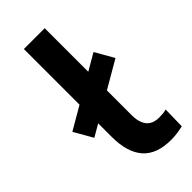

<svg xmlns="http://www.w3.org/2000/svg" viewBox="-267 -755 815 815"><g transform="rotate(-45 140.5 -347.5)"><path d="M235 10Q148 10 106.5 -37.5Q65 -85 65 -177V-705H190V-183Q190 -154 198.5 -133.5Q207 -113 224 -103Q241 -93 266 -93Q277 -93 288 -94Q299 -95 309 -98L307 1Q289 5 271.5 7.5Q254 10 235 10ZM10 -227 -38 -311 265 -487 313 -403Z"/></g></svg>

Font: NunitoSans3
Style: Bold
Weight: 700
Designer: Vernon Adams
Foundry: Vernon Adams
Version: Version 3.101;gftools[0.9.27]